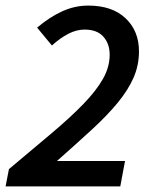

<svg xmlns="http://www.w3.org/2000/svg" viewBox="-32 -668 546 688"><path d="M-12 0 0 -62Q86 -134 153.5 -191Q221 -248 267 -295.5Q313 -343 337 -385.5Q361 -428 361 -472Q361 -511 338.5 -536.5Q316 -562 271 -562Q242 -562 213 -547Q184 -532 154 -505L101 -569Q146 -607 191 -627.5Q236 -648 284 -648Q370 -648 418 -602.5Q466 -557 466 -484Q466 -434 446.5 -389.5Q427 -345 389.5 -299.5Q352 -254 297 -203.5Q242 -153 172 -91H416L399 0Z"/></svg>

Font: TypoPRO Source Sans Pro
Style: Italic
Weight: 600
Italic angle: -11°
Designer: Paul D. Hunt
Foundry: Adobe Systems Incorporated
Version: Version 1.075;PS 2.000;hotconv 1.0.86;makeotf.lib2.5.63406